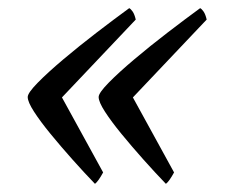

<svg xmlns="http://www.w3.org/2000/svg" viewBox="-20 -495 555 471"><path d="M213 -44Q186 -72 157.5 -104Q129 -136 104 -166.5Q79 -197 63.5 -221Q48 -245 48 -257Q48 -267 72.5 -292Q97 -317 135.5 -349.5Q174 -382 217 -415Q260 -448 297 -475Q301 -473 305.5 -466.5Q310 -460 313 -447L132 -256L233 -72Q221 -50 213 -44ZM387 -44Q360 -72 331.5 -104Q303 -136 278 -166.5Q253 -197 237.5 -221Q222 -245 222 -257Q222 -267 246.5 -292Q271 -317 309.5 -349.5Q348 -382 391 -415Q434 -448 471 -475Q475 -473 479.5 -466.5Q484 -460 487 -447L306 -256L407 -72Q395 -50 387 -44Z"/></svg>

Font: Texturina 72pt 72pt Regular
Style: Italic
Weight: 400
Italic angle: -11°
Designer: Guillermo Torres Carreño
Foundry: Omnibus-Type
Version: Version 1.002; ttfautohint (v1.8.3)